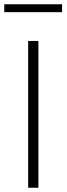

<svg xmlns="http://www.w3.org/2000/svg" viewBox="-21 -880 312 900"><path d="M111 0V-688H159V0ZM-1 -823V-860H270V-823Z"/></svg>

Font: Saira Thin ExtraLight
Style: Regular
Weight: 250
Version: Version 1.101